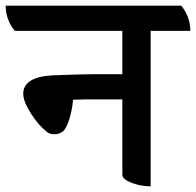

<svg xmlns="http://www.w3.org/2000/svg" viewBox="-62 -638 692 678"><path d="M246 -287 196 -286Q193 -250 182.5 -216.5Q172 -183 159.5 -173.5Q147 -164 130.5 -164Q114 -164 105 -171Q74 -195 47 -237.5Q20 -280 20 -307Q20 -366 124 -372Q230 -376 266 -376H370V-529H-10Q-42 -569 -42 -618H578Q610 -579 610 -529H470V20Q435 20 402.5 7.5Q370 -5 370 -21V-287Z"/></svg>

Font: Karma SemiBold
Style: Regular
Weight: 600
Designer: Joana Correia
Foundry: Indian Type Foundry
Version: Version 1.202;PS 1.0;hotconv 1.0.78;makeotf.lib2.5.61930; tt